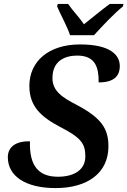

<svg xmlns="http://www.w3.org/2000/svg" viewBox="-20 -951 651 981"><path d="M338 -771H460C503 -818 563 -882 608 -918L611 -931H541C497 -899 449 -858 409 -827C381 -868 354 -893 328 -931H275L272 -918C285 -885 325 -813 338 -771ZM264 10C427 10 534 -67 534 -203C534 -293 499 -348 372 -415C298 -453 248 -486 248 -552C248 -642 314 -667 375 -667C468 -667 485 -605 484 -530C561 -530 592 -561 592 -614C592 -669 545 -724 389 -724C229 -724 130 -638 130 -512C130 -408 189 -354 288 -302C395 -247 416 -217 416 -151C416 -85 361 -48 276 -48C182 -48 129 -98 133 -229C67 -231 20 -204 20 -148C20 -50 112 10 264 10Z"/></svg>

Font: Noto Serif Semi
Style: Italic
Weight: 600
Italic angle: -12°
Designer: Monotype Design Team
Foundry: Monotype Imaging Inc.
Version: Version 1.901